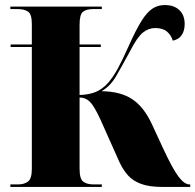

<svg xmlns="http://www.w3.org/2000/svg" viewBox="-20 -740 773 760"><path d="M21 0V-10H51Q76 -10 91 -21.5Q106 -33 106 -72V-554H22V-564H106V-645Q106 -684 91 -694Q76 -704 51 -704H21V-714H383V-704H348Q322 -704 308.5 -693.5Q295 -683 295 -642V-564H379V-554H295V-364Q331 -365 357.5 -375.5Q384 -386 407 -411Q428 -435 447 -470Q466 -505 489 -557Q518 -622 540 -657Q562 -692 583.5 -706Q605 -720 632 -720Q669 -720 690 -700Q711 -680 711 -645Q711 -619 699.5 -601.5Q688 -584 664 -579Q658 -600 641.5 -614.5Q625 -629 594 -629Q568 -629 545.5 -611Q523 -593 494 -536Q463 -479 440 -439Q417 -399 382 -379Q458 -378 504 -347Q550 -316 581 -249L625 -154Q663 -72 686.5 -41Q710 -10 730 -10H733V0H623Q571 0 538.5 -12Q506 -24 486.5 -46Q467 -68 453 -98L377 -268Q353 -320 336 -337Q319 -354 295 -354V-72Q295 -31 310 -20.5Q325 -10 350 -10H383V0Z"/></svg>

Font: Noto Serif Display SemiCondensed Black
Style: Regular
Weight: 900
Width: 4
Designer: Monotype Design Team
Foundry: Monotype Imaging Inc.
Version: Version 2.009